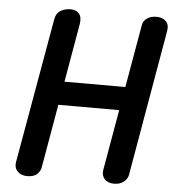

<svg xmlns="http://www.w3.org/2000/svg" viewBox="-54 -822 787 872"><g transform="rotate(5 339.5 -386.0)"><path d="M102 0Q74 0 58 -16.5Q42 -33 46 -58L163 -723Q168 -749 188 -760.5Q208 -772 232 -772Q258 -772 271.5 -756.5Q285 -741 280 -709L165 -48Q163 -30 148 -15Q133 0 102 0ZM157 -335 173 -442H569L552 -335ZM498 0Q469 0 454.5 -16.5Q440 -33 444 -58L561 -728Q564 -748 581.5 -760Q599 -772 624 -772Q652 -772 667.5 -756.5Q683 -741 678 -712L562 -44Q558 -26 541 -13Q524 0 498 0Z"/></g></svg>

Font: Edu VIC WA NT Beginner
Style: Bold
Weight: 700
Designer: Tina and Corey Anderson
Foundry: Google for Education
Version: Version 1.003